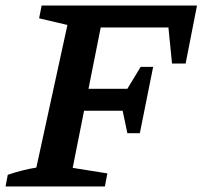

<svg xmlns="http://www.w3.org/2000/svg" viewBox="-41 -672 730 692"><path d="M418 -192 401 -273H262L221 -67L346 -47L337 0H-21L-13 -42Q40 -60 90 -68L202 -582L100 -606L109 -652H669L628 -443H579L566 -573H322L278 -352H418L466 -431H511L463 -192Z"/></svg>

Font: Piazzolla SemiBold
Style: Italic
Weight: 600
Italic angle: -11.3°
Designer: Juan Pablo del Peral
Foundry: Huerta Tipografica
Version: Version 1.330